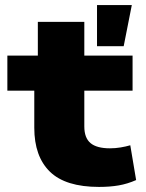

<svg xmlns="http://www.w3.org/2000/svg" viewBox="-20 -725 573 756"><path d="M370 11Q238 11 176.5 -49Q115 -109 115 -222V-368H9V-506H129V-639H312V-506H502V-368H312V-227Q312 -182 336.5 -161.5Q361 -141 413 -141Q434 -141 455 -144.5Q476 -148 493 -153L516 -16Q482 -1 447.5 5Q413 11 370 11ZM362 -543V-705H499L467 -543Z"/></svg>

Font: Nunito Sans 7pt SemiExpanded Black
Style: Regular
Weight: 900
Width: 6
Designer: Vernon Adams
Foundry: Vernon Adams
Version: Version 3.101;gftools[0.9.27]